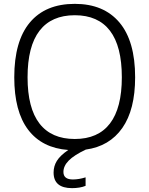

<svg xmlns="http://www.w3.org/2000/svg" viewBox="-20 -770 775 996"><path d="M612 -369Q612 -530 550.5 -610.5Q489 -691 368 -691Q247 -691 185 -610.5Q123 -530 123 -369Q123 -209 185 -129Q247 -49 368 -49Q489 -49 550.5 -129.5Q612 -210 612 -369ZM354 206Q258 206 258 125Q258 92 275 64.5Q292 37 334 8Q198 -2 126 -97Q54 -192 54 -369Q54 -557 135 -653.5Q216 -750 368 -750Q518 -750 599.5 -653.5Q681 -557 681 -369Q681 -201 614.5 -106Q548 -11 425 6Q364 35 336.5 63Q309 91 309 122Q309 161 358 161Q389 161 424 150V194Q410 200 391.5 203Q373 206 354 206Z"/></svg>

Font: EncodeSans
Style: Light
Weight: 300
Designer: Pablo Impallari, Andres Torresi
Foundry: Pablo Impallari, Andres Torresi
Version: Version 1.000; ttfautohint (v1.4.1)